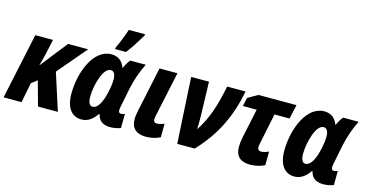

<svg xmlns="http://www.w3.org/2000/svg" viewBox="-79 -1157 2965 1541"><g transform="rotate(15 1403.0 -386.5)"><path d="M2 0H151L184 -166L232 -203L288 0H453L354 -308L558 -548H391L216 -326H213C224 -362 235 -401 242 -437L266 -548H119Z M766 -606H857C896 -656 939 -725 967 -772L968 -783H833C820 -742 787 -658 768 -620ZM650 10C709 10 746 -26 777 -69H782C791 -26 818 10 892 10C920 10 956 2 976 -6L977 -124C968 -119 956 -116 947 -116C933 -116 925 -123 925 -142C925 -152 928 -168 931 -182L961 -332C978 -412 1007 -492 1037 -548H908C892 -531 876 -502 865 -477H862C843 -528 807 -558 750 -558C602 -558 520 -349 520 -169C520 -53 570 10 650 10ZM710 -112C685 -112 672 -137 672 -186C672 -274 712 -434 777 -434C804 -434 818 -410 818 -365C818 -336 813 -297 801 -247C785 -181 757 -112 710 -112Z M1186 10C1228 10 1270 0 1304 -17L1305 -130C1283 -121 1260 -115 1242 -115C1226 -115 1216 -125 1216 -142C1216 -152 1218 -163 1221 -178L1300 -548H1151L1074 -184C1067 -153 1063 -125 1063 -105C1063 -25 1109 10 1186 10Z M1445 0H1590C1747 -165 1826 -341 1866 -548H1713C1679 -374 1637 -257 1569 -155C1570 -188 1571 -228 1570 -265L1562 -548H1414Z M2051 10C2095 10 2139 0 2172 -18L2173 -131C2151 -121 2128 -114 2110 -114C2092 -114 2081 -124 2081 -145C2081 -156 2084 -167 2086 -179L2138 -430H2263L2289 -548H1972L1891 -501L1875 -430H1990L1938 -185C1933 -158 1929 -129 1929 -107C1929 -25 1974 10 2051 10Z M2419 10C2478 10 2515 -26 2546 -69H2551C2560 -26 2587 10 2661 10C2689 10 2725 2 2745 -6L2746 -124C2737 -119 2725 -116 2716 -116C2702 -116 2694 -123 2694 -142C2694 -152 2697 -168 2700 -182L2730 -332C2747 -412 2776 -492 2806 -548H2677C2661 -531 2645 -502 2634 -477H2631C2612 -528 2576 -558 2519 -558C2371 -558 2289 -349 2289 -169C2289 -53 2339 10 2419 10ZM2479 -112C2454 -112 2441 -137 2441 -186C2441 -274 2481 -434 2546 -434C2573 -434 2587 -410 2587 -365C2587 -336 2582 -297 2570 -247C2554 -181 2526 -112 2479 -112Z"/></g></svg>

Font: Noto Sans Display SemiCondensed Extra
Style: Italic
Weight: 800
Width: 4
Italic angle: -12°
Designer: Monotype Design Team
Foundry: Monotype Imaging Inc.
Version: Version 1.900